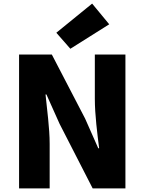

<svg xmlns="http://www.w3.org/2000/svg" viewBox="-20 -1047 804 1067"><path d="M86 0H256V-247C256 -337 241 -439 233 -522H238L311 -359L495 0H677V-744H507V-498C507 -409 521 -302 531 -223H526L453 -388L268 -744H86ZM371 -776 587 -912 492 -1027 293 -865Z"/></svg>

Font: Noto Sans T Chinese Black
Style: Bold
Weight: 900
Designer: Ryoko NISHIZUKA (kana & ideographs); Paul D. Hunt (Latin, Greek & Cyrillic); Wenlong ZHANG (bopomofo); Sandoll Communica
Foundry: Adobe Systems Incorporated
Version: Version 1.000;PS 1;hotconv 1.0.78;makeotf.lib2.5.61930